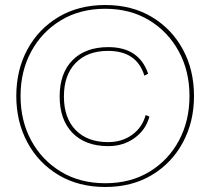

<svg xmlns="http://www.w3.org/2000/svg" viewBox="-20 -735 839 766"><path d="M400 11Q294 11 214 -36.5Q134 -84 89.5 -166.5Q45 -249 45 -352Q45 -456 89.5 -538Q134 -620 214 -667.5Q294 -715 400 -715Q506 -715 585.5 -667.5Q665 -620 709.5 -538Q754 -456 754 -352Q754 -249 709.5 -166.5Q665 -84 585.5 -36.5Q506 11 400 11ZM400 -4Q501 -4 576.5 -50Q652 -96 694 -174.5Q736 -253 736 -352Q736 -451 693.5 -529.5Q651 -608 575.5 -654Q500 -700 400 -700Q299 -700 223 -654Q147 -608 104.5 -529.5Q62 -451 62 -352Q62 -253 104.5 -174.5Q147 -96 223 -50Q299 -4 400 -4ZM412 -152Q321 -152 269.5 -204.5Q218 -257 218 -350Q218 -443 269.5 -495Q321 -547 412 -547Q535 -547 571 -441L556 -433Q526 -532 411 -532Q329 -532 282 -484Q235 -436 235 -350Q235 -264 282 -216Q329 -168 411 -168Q467 -168 507.5 -197.5Q548 -227 561 -276L576 -270Q562 -217 517 -184.5Q472 -152 412 -152Z"/></svg>

Font: Prodigy Sans Thin
Style: Regular
Weight: 100
Designer: Wei Huang
Foundry: Wei Huang
Version: Version 1.003; ttfautohint (v1.8.3)